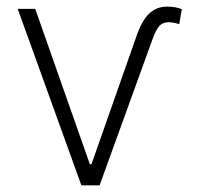

<svg xmlns="http://www.w3.org/2000/svg" viewBox="-20 -557 600 577"><path d="M85.9 -530.3 250 -63.5H254.9L388.7 -444.3Q404.8 -492.7 427 -514.9Q449.2 -537.1 482.4 -537.1Q507.8 -537.1 526.4 -529.3L518.6 -484.4Q501 -490.2 487.3 -490.2Q468.8 -490.2 458.7 -478.8Q448.7 -467.3 439.5 -442.4L279.3 0H224.6L33.2 -530.3Z"/></svg>

Font: Pretendard Std ExtraLight
Style: Regular
Weight: 200
Designer: Base glyphs from Inter by Rasmus Andersson; Hangeul glyphs from Noto Sans CJK(Source Han Sans) by Jang Soo-young and Kan
Foundry: Kil Hyung-jin
Version: Version 1.309